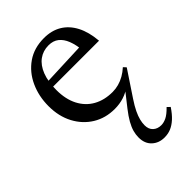

<svg xmlns="http://www.w3.org/2000/svg" viewBox="-213 -528 872 872"><g transform="rotate(-45 223.0 -92.5)"><path d="M413.5 -85.5 333 35.5Q314 64 303.5 86Q293 108 288.8 125.2Q284.5 142.5 284.5 158Q284.5 183.5 299.8 197.5Q315 211.5 339 211.5Q354.5 211.5 372 203.2Q389.5 195 414 170L427.5 183Q408.5 211.5 389.8 228.5Q371 245.5 351.8 253.5Q332.5 261.5 310 261.5Q273.5 261.5 249.8 239.2Q226 217 226 178Q226 159.5 231.2 140.5Q236.5 121.5 249 99.2Q261.5 77 283 49.5L347 -32L353 -26Q328 -7.5 300.5 1.2Q273 10 241.5 10Q182.5 10 136.5 -18.2Q90.5 -46.5 64 -96.5Q37.5 -146.5 37.5 -211.5Q37.5 -275.5 62 -328.8Q86.5 -382 132.2 -413.8Q178 -445.5 241.5 -445.5Q290.5 -445.5 326.2 -424Q362 -402.5 383.5 -361.2Q405 -320 410 -260H101L102 -293L361 -303.5L326.5 -283Q323 -321 312 -349Q301 -377 281.8 -392.2Q262.5 -407.5 233 -407.5Q197.5 -407.5 170.8 -388Q144 -368.5 129.2 -330.5Q114.5 -292.5 114.5 -238Q114.5 -179.5 136.2 -137.5Q158 -95.5 197.2 -73.5Q236.5 -51.5 289 -51.5Q309 -51.5 328.2 -56.8Q347.5 -62 366 -72.5Q384.5 -83 401.5 -98.5Z"/></g></svg>

Font: Newsreader 24pt
Style: Regular
Weight: 400
Designer: Hugues Gentile
Foundry: Production Type
Version: Version 1.003